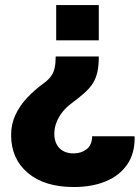

<svg xmlns="http://www.w3.org/2000/svg" viewBox="-20 -549 554 761"><path d="M371.6 -325.2Q371.6 -289.6 366.2 -264.7Q360.8 -239.8 348.9 -220.2Q336.9 -200.7 315.9 -181.7Q294.9 -162.6 263.2 -139.2Q243.7 -125 228.5 -106.2Q213.4 -87.4 204.4 -65.2Q195.3 -43 195.3 -19.1Q195.3 17.1 215.6 38.1Q235.9 59 272 59Q301.8 59 323.3 42.4Q344.7 25.8 345.2 -8.8H512.7L513.7 -5.9Q514.6 58.6 484.4 102.7Q454.1 146.9 399.4 169.6Q344.7 192.3 273 192.3Q156.3 192.3 90.1 136.2Q24 80 24 -14.2Q24 -57.2 41.5 -94.3Q59.1 -131.4 88.2 -162.1Q117.2 -192.9 152.4 -218.3Q171.9 -232.4 182.4 -247.1Q192.9 -261.7 196.8 -280.5Q200.7 -299.3 200.7 -325.2ZM371.6 -528.8V-389.2H202.7V-528.8Z"/></svg>

Font: Roboto Slab LO Black
Style: Regular
Weight: 900
Designer: Google
Version: Version 2.000